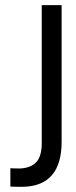

<svg xmlns="http://www.w3.org/2000/svg" viewBox="-20 -720 295 741"><path d="M20 0V-70.8Q33.2 -69.8 59.1 -69.8Q99.6 -72.3 120.4 -94.7Q141.1 -117.2 141.1 -168V-700.2H217.8V-172.9Q217.8 -2.4 68.8 1Q28.8 1 20 0Z"/></svg>

Font: Bebas Neue Regular
Style: Regular
Weight: 400
Designer: Ryoichi Tsunekawa
Foundry: Ryoichi Tsunekawa
Version: Version 001.003